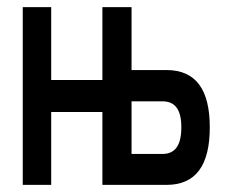

<svg xmlns="http://www.w3.org/2000/svg" viewBox="-20 -520 640 540"><path d="M44 0H124V-205H268V0H448C531 0 570 -55 570 -162C570 -268 531 -323 448 -323H350V-500H268V-295H124V-500H44ZM350 -87V-235H437C473 -235 490 -211 490 -162C490 -112 473 -87 437 -87Z"/></svg>

Font: LT Wave Mono Medium
Style: Regular
Weight: 500
Designer: Daniel Lyons
Version: Version 2.5 (Glyphs App)